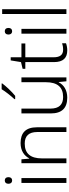

<svg xmlns="http://www.w3.org/2000/svg" viewBox="708 -1514 816 2271"><g transform="rotate(-90 1115.5 -378.0)"><path d="M117 -729C92 -729 78 -713 78 -686C78 -658 92 -642 117 -642C142 -642 156 -658 156 -686C156 -713 142 -729 117 -729ZM145 -532H88V0H145Z M559 -542C469 -542 408 -499 379 -440H375L367 -532H321V0H378V-290C378 -425 436 -493 553 -493C642 -493 690 -446 690 -344V0H746V-348C746 -482 680 -542 559 -542Z M1264 -758V-766H1196C1170 -722 1116 -654 1079 -615V-606H1118C1168 -646 1234 -717 1264 -758ZM1336 -532H1279V-242C1279 -107 1221 -39 1104 -39C1014 -39 967 -87 967 -189V-532H910V-184C910 -53 974 10 1097 10C1188 10 1249 -33 1278 -91H1281L1290 0H1336Z M1663 -39C1602 -39 1574 -77 1574 -151V-486H1737V-532H1574V-659H1537L1517 -537L1438 -518V-486H1517V-148C1517 -37 1567 10 1656 10C1689 10 1720 3 1740 -5V-51C1721 -44 1693 -39 1663 -39Z M1882 -729C1857 -729 1843 -713 1843 -686C1843 -658 1857 -642 1882 -642C1907 -642 1921 -658 1921 -686C1921 -713 1907 -729 1882 -729ZM1910 -532H1853V0H1910Z M2143 0V-760H2086V0Z"/></g></svg>

Font: Noto Sans Bengali Light
Style: Regular
Weight: 300
Designer: Jelle Bosma - Monotype Design Team
Foundry: Monotype Imaging Inc.
Version: Version 2.003